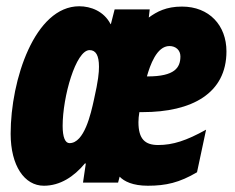

<svg xmlns="http://www.w3.org/2000/svg" viewBox="-20 -583 749 613"><path d="M120 10C172 10 216 -19 251 -61H254L245 0H357L362 -19C376 -4 404 10 452 10C510 10 553 0 609 -33L638 -169C575 -134 532 -120 485 -120C443 -120 422 -139 422 -193C422 -202 423 -214 425 -225H435C593 -225 703 -285 703 -419C703 -502 648 -562 561 -562C511 -562 481 -546 455 -527L458 -553H346L334 -506H333C312 -547 270 -563 233 -563C91 -563 14 -328 14 -156C14 -54 58 10 120 10ZM449 -339C459 -374 480 -436 521 -436C541 -436 556 -423 556 -403C556 -367 538 -339 451 -339ZM202 -126C188 -126 180 -145 180 -181C180 -274 222 -423 266 -423C286 -423 296 -406 296 -370C296 -351 294 -327 280 -265C270 -219 249 -126 202 -126Z"/></svg>

Font: Noto Sans UI Condensed Black
Style: Italic
Weight: 900
Width: 3
Italic angle: -192°
Designer: Monotype Design Team
Foundry: Monotype Imaging Inc.
Version: Version 1.901